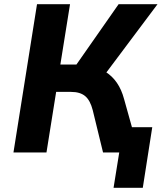

<svg xmlns="http://www.w3.org/2000/svg" viewBox="-20 -725 769 913"><path d="M520 168 547 0H496L514 -120H704L659 168ZM44 0 156 -705H313L267 -418H359L328 -396L544 -705H729L475 -366L411 -411Q451 -403 482.5 -383Q514 -363 536 -331Q558 -299 570 -254L641 0H470L421 -201Q409 -248 385 -268Q361 -288 318 -288H247L201 0Z"/></svg>

Font: Nunito Sans 7pt SemiCondensed ExtraBold
Style: Italic
Weight: 800
Width: 4
Italic angle: -9°
Designer: Vernon Adams
Foundry: Vernon Adams
Version: Version 3.101;gftools[0.9.27]